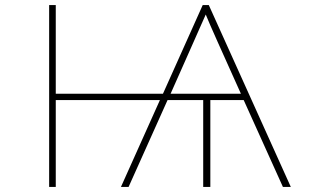

<svg xmlns="http://www.w3.org/2000/svg" viewBox="-20 -734 1240 754"><path d="M173 -714H199V-366H620L776 -714H800L1122 0H1091L937 -341H806V0H778V-341H638L485 0H455L608 -341H199V0H173ZM926 -366 834 -571Q800 -647 788 -677L760 -614L741 -571L650 -366Z"/></svg>

Font: Noto Sans Mono UI Thin
Style: Regular
Weight: 250
Monospace: yes
Designer: Monotype Design team
Foundry: Monotype Imaging Inc.
Version: Version 1.000